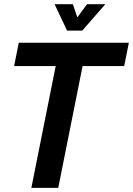

<svg xmlns="http://www.w3.org/2000/svg" viewBox="-20 -904 640 924"><path d="M600.1 -698.2 577.6 -585.9H377.4L260.3 0H130.9L248 -585.9H47.9L70.3 -698.2ZM242.7 -883.8H330.6L352.1 -820.3L398.9 -883.8H486.8L376 -756.8H302.7Z"/></svg>

Font: Sansation
Style: Bold Italic
Weight: 700
Designer: Bernd Montag
Version: Version 1.301